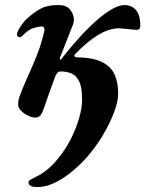

<svg xmlns="http://www.w3.org/2000/svg" viewBox="-20 -453 578 763"><path d="M129.3 290.3Q110.4 290.3 101.7 285.3Q92.9 280.4 93.3 272.1Q93.6 265.4 100.5 261.3Q107.4 257.3 119.1 251.8Q144.9 239.3 167.9 220.8Q191 202.2 211 176.5Q240.8 140.5 261.8 98.6Q282.8 56.7 294.6 16Q306.3 -24.8 306.3 -56.3Q306.3 -86.1 302.2 -105.7Q298.2 -125.2 289.8 -138.1Q279.3 -155.4 261.4 -162.2Q243.6 -169.1 218.2 -169.1Q213.8 -169.1 208.6 -164Q203.4 -159 198.6 -146.9Q187.6 -118.3 176 -84.6Q164.4 -50.9 152.5 -17.6Q145.7 0.8 138.6 7.5Q131.4 14.2 119.2 14.2Q107.6 14.2 91.8 6.7Q75.9 -0.7 64 -12.7Q52.2 -24.6 52.2 -36.3Q52.2 -43.2 52.6 -48.4Q53 -53.5 54.6 -59.3Q56.2 -65.1 58.7 -72.4Q70.8 -105.1 88.6 -144.6Q106.5 -184.1 124.9 -229.4Q143.4 -274.6 154.4 -322.7Q155.7 -326.5 156.2 -330.1Q156.6 -333.8 156.6 -336.3Q156.6 -347.8 144.5 -347.8Q134.4 -347.8 113.2 -341.5Q92 -335.3 68.4 -310Q63.6 -305.2 58 -305.2Q54.1 -305.2 50.8 -307.7Q47.5 -310.2 47.5 -315.8Q47.5 -323.5 54.1 -335.4Q60.7 -347.4 69.7 -359.3Q78.7 -371.3 85.2 -377.1Q109.6 -399.8 137.5 -416.3Q165.5 -432.9 212.6 -432.9Q244.3 -432.9 258.9 -414.5Q273.6 -396.1 273.6 -375.3Q273.6 -364.9 270.4 -356.2L218.4 -224.3Q217.9 -223.4 217.5 -219.6Q217 -215.9 219.4 -215.9Q222.7 -215.9 226.5 -221.9Q261.6 -266.9 296.7 -305.2Q331.8 -343.5 364.6 -372.4Q397.4 -401.3 425.7 -417.1Q453.9 -432.9 474.4 -432.9Q504.1 -432.9 520.8 -412.5Q537.6 -392.2 537.6 -351Q537.6 -334.3 524.1 -334.3Q517.5 -334.3 508.3 -335.4Q499 -336.5 489.2 -337.5Q477.9 -338.5 468.3 -339.5Q458.6 -340.5 453.1 -340.5Q432.1 -340.5 410.5 -333.3Q388.8 -326 366.9 -312.2Q344.9 -298.5 323.1 -279.9Q301.2 -261.3 278.9 -238.6Q274.1 -233.8 276 -229.7Q278 -225.6 285.6 -225.3Q347.7 -224.4 383.6 -207.3Q419.6 -190.1 434.6 -158.4Q449.6 -126.8 449.6 -80.9Q449.6 -49.9 432.9 -5.5Q416.1 39 387 87.3Q357.9 135.6 320.7 177Q291.6 208.5 259 234.3Q226.4 260.2 193.2 275.2Q160 290.3 129.3 290.3Z"/></svg>

Font: EB Garamond
Style: Italic
Weight: 400
Italic angle: -17.2°
Designer: Georg Duffner and Octavio Pardo
Foundry: Georg Duffner
Version: Version 1.001